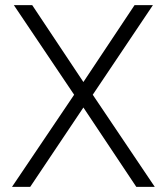

<svg xmlns="http://www.w3.org/2000/svg" viewBox="-20 -731 652 751"><path d="M306.2 -410.2 506.3 -710.9H578.1L342.8 -360.4L585.4 0H513.2L306.2 -310.5L98.1 0H26.9L270 -360.4L34.2 -710.9H106Z"/></svg>

Font: Vazir Thin UI
Style: Thin-UI
Weight: 100
Designer: Saber Rastikerdar
Foundry: Saber Rastikerdar
Version: Version 30.0.0